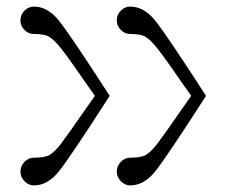

<svg xmlns="http://www.w3.org/2000/svg" viewBox="-20 -645 748 582"><path d="M604.5 -354.5Q483.4 -166 449.7 -124.5Q416 -83 375 -83Q358.4 -83 346.2 -95.7Q334 -108.4 334 -125Q334 -141.6 346.2 -154.3Q358.4 -167 375 -167Q409.2 -167 422.9 -175.8Q439.5 -186.5 457 -209.5Q474.6 -232.4 534.2 -318.4Q550.8 -341.8 559.6 -354.5Q546.9 -372.1 531.7 -394Q516.6 -416 508.3 -427.7Q500 -439.5 489.3 -454.6Q478.5 -469.7 473.1 -477.1Q467.8 -484.4 460.4 -493.7Q453.1 -502.9 449.2 -507.8Q445.3 -512.7 439.9 -518.1Q434.6 -523.4 430.7 -526.4Q426.8 -529.3 422.9 -532.2Q409.2 -542 375 -542Q358.4 -542 346.2 -554.2Q334 -566.4 334 -583Q334 -600.6 346.2 -612.8Q358.4 -625 375 -625Q416 -625 449.7 -583.5Q483.4 -542 604.5 -354.5ZM312.5 -354.5Q191.4 -166 157.7 -124.5Q124 -83 83 -83Q66.4 -83 54.2 -95.7Q42 -108.4 42 -125Q42 -141.6 54.2 -154.3Q66.4 -167 83 -167Q117.2 -167 130.9 -175.8Q147.5 -186.5 165 -209.5Q182.6 -232.4 242.2 -318.4Q258.8 -341.8 267.6 -354.5Q254.9 -372.1 239.7 -394Q224.6 -416 216.3 -427.7Q208 -439.5 197.3 -454.6Q186.5 -469.7 181.2 -477.1Q175.8 -484.4 168.5 -493.7Q161.1 -502.9 157.2 -507.8Q153.3 -512.7 147.9 -518.1Q142.6 -523.4 138.7 -526.4Q134.8 -529.3 130.9 -532.2Q117.2 -542 83 -542Q66.4 -542 54.2 -554.2Q42 -566.4 42 -583Q42 -600.6 54.2 -612.8Q66.4 -625 83 -625Q124 -625 157.7 -583.5Q191.4 -542 312.5 -354.5Z"/></svg>

Font: okolaks
Style: Regular
Weight: 500
Version: Version 000.6.0